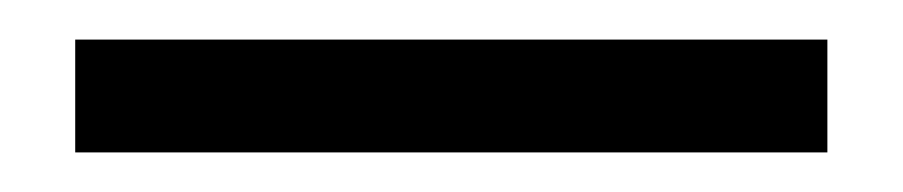

<svg xmlns="http://www.w3.org/2000/svg" viewBox="-20 -20 456 97"><path d="M18 57V0H398V57Z"/></svg>

Font: Nunito Sans 10pt Condensed Medium
Style: Regular
Weight: 500
Width: 3
Designer: Vernon Adams
Foundry: Vernon Adams
Version: Version 3.101;gftools[0.9.27]